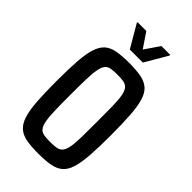

<svg xmlns="http://www.w3.org/2000/svg" viewBox="-269 -965 1052 1052"><g transform="rotate(45 257.0 -439.0)"><path d="M257 8Q201 8 163.5 1Q126 -6 103 -26.5Q80 -47 67.5 -86Q55 -125 50.5 -188Q46 -251 46 -344Q46 -437 50.5 -500Q55 -563 67.5 -602Q80 -641 103 -661.5Q126 -682 163.5 -689Q201 -696 257 -696Q312 -696 349.5 -689Q387 -682 410.5 -661.5Q434 -641 446 -602Q458 -563 462.5 -500Q467 -437 467 -344Q467 -251 462.5 -188Q458 -125 446 -86Q434 -47 410.5 -26.5Q387 -6 349.5 1Q312 8 257 8ZM257 -83Q286 -83 305.5 -86.5Q325 -90 336.5 -103.5Q348 -117 353.5 -145Q359 -173 360 -221.5Q361 -270 361 -344Q361 -418 360 -466.5Q359 -515 353.5 -543Q348 -571 336.5 -584.5Q325 -598 305.5 -601.5Q286 -605 257 -605Q227 -605 208 -601.5Q189 -598 178 -584.5Q167 -571 161.5 -543Q156 -515 154.5 -466.5Q153 -418 153 -344Q153 -270 154.5 -221.5Q156 -173 161.5 -145Q167 -117 178 -103.5Q189 -90 208 -86.5Q227 -83 257 -83ZM208 -750 132 -880V-886H200L258 -800L317 -886H385V-880L309 -750Z"/></g></svg>

Font: Saira Condensed SemiBold
Style: Regular
Weight: 600
Width: 3
Designer: Hector Gatti with collaboration of the Omnibus-Type team
Foundry: Omnibus-Type
Version: Version 1.100